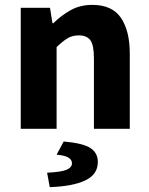

<svg xmlns="http://www.w3.org/2000/svg" viewBox="-20 -528 612 787"><path d="M65 0V-496H185L195 -433H199Q230 -464 269 -486Q308 -508 358 -508Q440 -508 476 -454.5Q512 -401 512 -308V0H365V-289Q365 -343 350.5 -363Q336 -383 303 -383Q276 -383 256 -370.5Q236 -358 212 -335V0ZM184 239 173 180Q232 177 253.5 167.5Q275 158 275 141Q275 127 260.5 118Q246 109 212 106L241 52Q321 59 351 79Q381 99 381 136Q381 187 329.5 211.5Q278 236 184 239Z"/></svg>

Font: Mada
Style: Bold
Weight: 700
Designer: Khaled Hosny
Version: Version 1.5